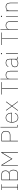

<svg xmlns="http://www.w3.org/2000/svg" viewBox="3653 -4433 792 8138"><g transform="rotate(-90 4049.0 -364.0)"><path d="M304 0V-19H197V-679H304V-698H68V-679H175V-19H68V0Z M480 0H748C862 0 922 -74 922 -189C922 -287 879 -353 792 -369V-371C854 -391 890 -441 890 -528C890 -639 831 -698 732 -698H480ZM502 -358H748C851 -358 898 -286 898 -210V-168C898 -91 851 -20 748 -20H502ZM502 -678H732C824 -678 866 -616 866 -549V-507C866 -440 824 -378 732 -378H502Z M1654 0H1675V-698H1642L1387 -278H1384L1128 -698H1095V0H1116V-673H1119L1385 -236L1651 -673H1654Z M2149 0V-322H2395C2509 -322 2569 -396 2569 -510C2569 -624 2509 -698 2395 -698H2127V0ZM2149 -678H2395C2498 -678 2545 -607 2545 -531V-489C2545 -413 2498 -342 2395 -342H2149Z M2824 0V-19H2739V-740H2718V-29C2718 -9 2727 0 2747 0Z M3136 12C3233 12 3299 -41 3329 -124L3311 -131C3280 -49 3221 -7 3136 -7C3016 -7 2947 -93 2947 -229V-256H3337V-266C3337 -421 3254 -518 3132 -518C3002 -518 2924 -426 2924 -253C2924 -78 3004 12 3136 12ZM3132 -499C3241 -499 3314 -412 3314 -279V-275H2947V-277C2947 -413 3014 -499 3132 -499Z M3445 0 3621 -239H3623L3799 0H3823L3635 -255L3818 -506H3794L3623 -271H3621L3450 -506H3426L3609 -255L3421 0Z M4636 -678V-698H4110V-678H4362V0H4384V-678Z M4758 0H4779V-362C4779 -454 4855 -499 4938 -499C5037 -499 5093 -444 5093 -321V0H5114V-325C5114 -451 5053 -518 4940 -518C4849 -518 4800 -475 4782 -430H4779V-740H4758Z M5708 0V-19H5623V-352C5623 -459 5568 -518 5458 -518C5364 -518 5315 -477 5287 -412L5305 -404C5333 -470 5382 -499 5458 -499C5552 -499 5602 -453 5602 -349V-275H5460C5315 -275 5270 -214 5270 -130C5270 -39 5329 12 5433 12C5526 12 5574 -29 5599 -77H5602V-29C5602 -9 5611 0 5631 0ZM5433 -7C5351 -7 5293 -45 5293 -115V-145C5293 -212 5342 -257 5461 -257H5602V-148C5602 -54 5523 -7 5433 -7Z M5843 -673C5860 -673 5866 -683 5866 -694V-701C5866 -712 5860 -722 5843 -722C5826 -722 5820 -712 5820 -701V-694C5820 -683 5826 -673 5843 -673ZM5833 0H5854V-506H5833Z M6738 -678V-698H6212V-678H6464V0H6486V-678Z M6860 0H6881V-362C6881 -454 6957 -499 7040 -499C7139 -499 7195 -444 7195 -321V0H7216V-325C7216 -451 7155 -518 7042 -518C6951 -518 6902 -475 6884 -430H6881V-740H6860Z M7426 -673C7443 -673 7449 -683 7449 -694V-701C7449 -712 7443 -722 7426 -722C7409 -722 7403 -712 7403 -701V-694C7403 -683 7409 -673 7426 -673ZM7416 0H7437V-506H7416Z M7668 0V-362C7668 -454 7744 -499 7827 -499C7926 -499 7982 -444 7982 -321V0H8003V-325C8003 -451 7942 -518 7829 -518C7738 -518 7689 -475 7671 -430H7668V-506H7647V0Z"/></g></svg>

Font: IBM Plex Thai Thin
Style: Regular
Weight: 100
Designer: Mike Abbink, Paul van der Laan, Pieter van Rosmalen, Ben Mitchell, Mark Frömberg
Foundry: Bold Monday
Version: Version 1.0